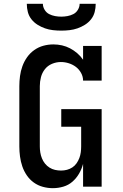

<svg xmlns="http://www.w3.org/2000/svg" viewBox="-20 -975 640 1003"><path d="M256 8Q230 8 204 1Q178 -6 156.5 -21.5Q135 -37 120 -59Q105 -81 96.5 -106Q88 -131 84.5 -157.5Q81 -184 81 -210V-525Q81 -551 84.5 -577.5Q88 -604 97 -629Q106 -654 121.5 -676Q137 -698 159 -713.5Q181 -729 206.5 -736Q232 -743 259 -743Q282 -743 304 -738Q326 -733 346 -722.5Q366 -712 383.5 -697Q401 -682 414 -663V-735H511V-554H414Q414 -575 403.5 -594Q393 -613 376.5 -625.5Q360 -638 339.5 -644.5Q319 -651 298 -651Q274 -651 251.5 -641.5Q229 -632 214.5 -613.5Q200 -595 194 -572Q188 -549 188 -525V-210Q188 -194 190.5 -178.5Q193 -163 199 -148Q205 -133 215 -120.5Q225 -108 238.5 -99.5Q252 -91 267.5 -87.5Q283 -84 299 -84Q315 -84 330 -88Q345 -92 358 -100.5Q371 -109 380 -122Q389 -135 394.5 -149.5Q400 -164 402 -179.5Q404 -195 404 -210V-313H300V-405H511V0H414V-119Q407 -92 393 -68Q379 -44 358.5 -26Q338 -8 311 0Q284 8 256 8ZM300 -815Q278 -815 256.5 -817.5Q235 -820 215 -827Q195 -834 176.5 -845.5Q158 -857 144.5 -874Q131 -891 125.5 -912Q120 -933 120 -955H204Q204 -939 213 -924Q222 -909 236.5 -901.5Q251 -894 267.5 -891Q284 -888 300 -888Q316 -888 332.5 -891Q349 -894 363.5 -901.5Q378 -909 387 -924Q396 -939 396 -955H480Q480 -933 474.5 -912Q469 -891 455.5 -874Q442 -857 423.5 -845.5Q405 -834 385 -827Q365 -820 343.5 -817.5Q322 -815 300 -815Z"/></svg>

Font: Iosevka Etoile Semibold
Style: Regular
Weight: 600
Designer: Belleve Invis
Foundry: Belleve Invis
Version: Version 22.1.2; ttfautohint (v1.8.4)